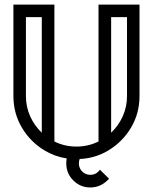

<svg xmlns="http://www.w3.org/2000/svg" viewBox="-20 -701 674 846"><path d="M164.1 -116.2V-625.5H94.2V-277.8Q94.2 -230 113 -188.5Q131.8 -147 164.1 -116.2ZM469.7 -116.2Q502 -147 520.8 -188.5Q539.6 -230 539.6 -277.8V-625.5H469.7ZM273.9 -2.9Q222.2 -10.7 177.2 -37.6Q114.3 -75.2 76.7 -138.2Q39.1 -201.2 39.1 -277.8V-680.7H219.7V-77.6Q264.6 -55.2 316.9 -55.2Q369.1 -55.2 414.1 -77.6V-680.7H594.7V-277.8Q594.7 -201.2 557.1 -138.2Q519.5 -75.2 456.5 -37.6Q399.4 -3.4 331.1 -0.5Q327.6 8.3 327.6 19Q327.6 40 342.3 54.7Q356.9 69.3 377.9 69.3Q403.8 69.3 420.4 46.9L460.4 86.4Q426.3 125 377.9 125Q334 125 303 94Q272 63 272 19Q272 7.3 273.9 -2.9Z"/></svg>

Font: X Company
Style: Regular
Weight: 400
Designer: GGBotNet
Foundry: GGBotNet
Version: 0.90